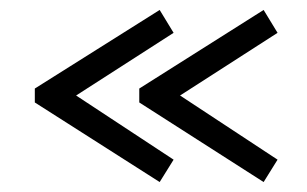

<svg xmlns="http://www.w3.org/2000/svg" viewBox="-20 -491 618 386"><path d="M301 -471 329 -425 133 -299 329 -170 301 -125 50 -285V-313ZM510 -471 538 -425 342 -299 538 -170 510 -125 260 -285V-313Z"/></svg>

Font: Turret Road
Style: Regular
Weight: 400
Designer: Noponies
Foundry: Noponies
Version: Version 1.001; ttfautohint (v1.8)